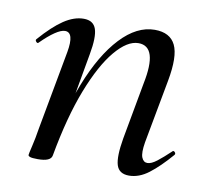

<svg xmlns="http://www.w3.org/2000/svg" viewBox="-55 -460 578 529"><g transform="rotate(10 234.0 -195.0)"><path d="M337 9Q309 9 302 -14Q295 -37 304 -89L333 -248Q355 -355 300 -355Q269 -355 235 -314.5Q201 -274 171 -197Q141 -120 121 -9L107 -10Q128 -127 162.5 -214.5Q197 -302 242.5 -350.5Q288 -399 338 -399Q381 -399 396 -368Q411 -337 398 -267L365 -89Q360 -59 365 -46.5Q370 -34 381 -34Q392 -34 407.5 -46Q423 -58 443 -77Q446 -81 450 -77Q454 -73 451 -69Q419 -32 392 -11.5Q365 9 337 9ZM82 8Q66 8 60.5 6Q55 4 55 1Q55 -2 60.5 -25Q66 -48 70 -74L111 -297Q121 -353 95 -353Q84 -353 67 -341.5Q50 -330 29 -309Q26 -305 22 -309.5Q18 -314 21 -317Q56 -357 84.5 -376Q113 -395 140 -395Q167 -395 174.5 -373Q182 -351 173 -302L121 -9Q118 8 82 8Z"/></g></svg>

Font: Cormorant Medium
Style: Italic
Weight: 500
Italic angle: -10°
Designer: Christian Thalmann (Catharsis Fonts)
Foundry: Catharsis Fonts
Version: Version 4.000